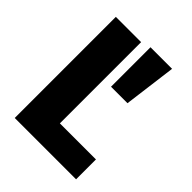

<svg xmlns="http://www.w3.org/2000/svg" viewBox="-206 -831 956 956"><g transform="rotate(45 272.5 -352.5)"><path d="M241 -129H495V11H63V-701H241ZM292 -716H444L408 -438H292Z"/></g></svg>

Font: Repo
Style: ExtraBold
Weight: 800
Designer: Stefan Peev
Foundry: Context Ltd
Version: Version 001.000